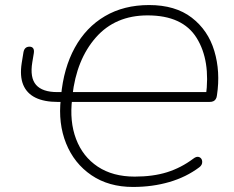

<svg xmlns="http://www.w3.org/2000/svg" viewBox="-20 -733 928 761"><path d="M221 -341 229 -329H209Q155 -329 120.5 -346Q86 -363 72 -397Q58 -431 66 -483L73 -526Q75 -537 81 -542.5Q87 -548 97 -548Q107 -548 111.5 -541.5Q116 -535 114 -522Q111 -504 108 -486Q98 -425 123 -396.5Q148 -368 207 -368H233L222 -353Q232 -463 276.5 -544Q321 -625 396 -669Q471 -713 571 -713Q675 -713 740 -663Q805 -613 829.5 -531Q854 -449 840 -356Q839 -346 835 -340Q831 -334 825 -331.5Q819 -329 810 -329H256L266 -341Q255 -252 281.5 -182Q308 -112 367.5 -72.5Q427 -33 514 -33Q587 -33 642.5 -50.5Q698 -68 746 -104Q760 -115 770.5 -110Q781 -105 781.5 -92Q782 -79 770 -70Q718 -31 651 -11.5Q584 8 507 8Q411 8 342.5 -38.5Q274 -85 242 -164.5Q210 -244 221 -341ZM267 -354 260 -368H810L796 -352Q815 -493 759.5 -582.5Q704 -672 565 -672Q437 -672 360 -584.5Q283 -497 267 -354Z"/></svg>

Font: SN Pro Thin
Style: Italic
Weight: 200
Italic angle: -9°
Designer: Tobias Whetton
Foundry: Supernotes
Version: Version 1.003;Glyphs 3.3 (3324)